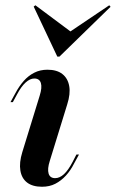

<svg xmlns="http://www.w3.org/2000/svg" viewBox="-20 -690 435 721"><path d="M166.9 -85.5Q157.3 -55.6 162.5 -38.3Q167.7 -21 187.1 -21Q204 -21 220.2 -35.9Q236.3 -50.8 252.4 -81.5L266.9 -109.7H276.6L258.1 -75.8Q245.2 -50 227.4 -30.6Q209.7 -11.3 187.9 0Q166.1 11.3 137.9 11.3Q102.4 11.3 81.9 -4.4Q61.3 -20.2 56.5 -49.6Q51.6 -79 63.7 -118.5L129 -330.6Q138.7 -361.3 133.5 -378.2Q128.2 -395.2 108.9 -395.2Q92.7 -395.2 76.2 -380.2Q59.7 -365.3 43.5 -334.7L28.2 -306.5H19.4L37.9 -340.3Q51.6 -366.1 69 -385.9Q86.3 -405.6 108.5 -416.9Q130.6 -428.2 158.1 -428.2Q193.5 -428.2 214.1 -412.1Q234.7 -396 239.9 -366.9Q245.2 -337.9 232.3 -297.6ZM390.3 -670.2 395.2 -664.5 203.2 -477.4H195.2L106.5 -665.3L112.9 -670.2L258.9 -561.3L227.4 -560.5Z"/></svg>

Font: Playfair 144pt
Style: Bold Italic
Weight: 700
Italic angle: -15.6°
Designer: Claus Eggers Sørensen
Foundry: Claus Eggers Sørensen
Version: Version 2.203